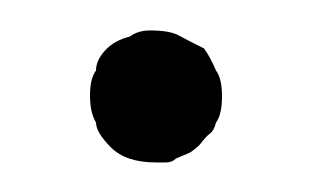

<svg xmlns="http://www.w3.org/2000/svg" viewBox="-20 -99 209 128"><path d="M44 -17.3Q40 -24 40 -35.3Q40 -46.7 44 -52Q44 -58.7 50 -65.3Q56 -72 66.7 -74.7Q72 -78.7 80 -78.7Q93.3 -78.7 99.3 -75.3Q105.3 -72 116 -66.7Q120 -61.3 124 -52Q128 -46.7 128 -34.7Q128 -22.7 124 -17.3Q122.7 -12 120 -10Q117.3 -8 113.3 -2.7Q110.7 0 106.7 2.7L97.3 6.7Q94.7 9.3 90.7 9.3H84Q64 9.3 54 -0.7Q44 -10.7 44 -17.3Z"/></svg>

Font: Peddana
Style: Regular
Weight: 400
Designer: Appaji Ambarisha Darbha
Foundry: Appaji Ambarisha Darbha
Version: Version 1.0.4; ttfautohint (v1.2.25-373a) -l 7 -r 28 -G 50 -